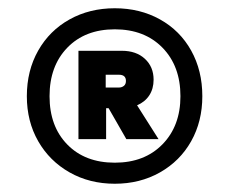

<svg xmlns="http://www.w3.org/2000/svg" viewBox="-20 -729 556 465"><path d="M258 -709Q319 -709 367.5 -682Q416 -655 443 -606.5Q470 -558 470 -496Q470 -435 443 -387Q416 -339 367.5 -311.5Q319 -284 258 -284Q197 -284 148.5 -311.5Q100 -339 72.5 -387Q45 -435 45 -496Q45 -558 72.5 -606.5Q100 -655 148.5 -682Q197 -709 258 -709ZM258 -335Q330 -335 373.5 -379.5Q417 -424 417 -496Q417 -569 373.5 -613.5Q330 -658 258 -658Q186 -658 143 -613.5Q100 -569 100 -496Q100 -423 143 -379Q186 -335 258 -335ZM352 -536Q352 -514 341.5 -498Q331 -482 312 -474L364 -392H286L243 -467H237V-392H170V-606H275Q310 -606 331 -586.5Q352 -567 352 -536ZM236 -517H268Q275 -517 280 -521Q285 -525 285 -533Q285 -548 268 -548H236Z"/></svg>

Font: MSTAGE SemiBold
Style: Regular
Weight: 600
Designer: Ninad Kale (Devanagari), Jonny Pinhorn (Latin)
Foundry: Indian Type Foundry
Version: 4.004